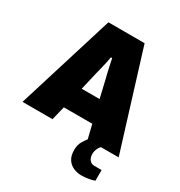

<svg xmlns="http://www.w3.org/2000/svg" viewBox="-205 -829 1107 1181"><g transform="rotate(30 348.0 -238.5)"><path d="M7 0 220 -688H477L690 0H470L446 -98H244L220 0ZM282 -252H409L380 -376Q377 -387 373 -403.5Q369 -420 365 -438.5Q361 -457 357 -475.5Q353 -494 350 -509H341Q338 -490 333 -467Q328 -444 322 -420Q316 -396 311 -376ZM546 211Q517 211 490 199.5Q463 188 446.5 163Q430 138 430 97Q430 60 445.5 34.5Q461 9 478 -12H574V-8Q557 4 548 23.5Q539 43 539 62Q539 87 551.5 103.5Q564 120 588 120H638V196Q618 203 593 207Q568 211 546 211Z"/></g></svg>

Font: Archivo SemiCondensed Black
Style: Regular
Weight: 900
Width: 4
Designer: Hector Gatti
Foundry: Omnibus-Type
Version: Version 2.001